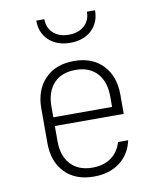

<svg xmlns="http://www.w3.org/2000/svg" viewBox="-88 -854 775 933"><g transform="rotate(-10 300.0 -387.5)"><path d="M495 -265H155V-190Q155 -117 193.5 -75.5Q232 -34 301 -34Q356 -34 393 -60.5Q430 -87 444 -135H494Q479 -67 428 -28.5Q377 10 301 10Q209 10 157 -44Q105 -98 105 -190V-360Q105 -451 157.5 -505.5Q210 -560 301 -560Q391 -560 443 -505.5Q495 -451 495 -360ZM155 -308H445V-360Q445 -433 407 -474.5Q369 -516 301 -516Q231 -516 193 -474.5Q155 -433 155 -360ZM155 -785H195Q195 -742 223.5 -716Q252 -690 299 -690Q347 -690 376 -716Q405 -742 405 -785H445Q445 -724 405 -687Q365 -650 300 -650Q235 -650 195 -687Q155 -724 155 -785Z"/></g></svg>

Font: JetBrains Mono Extra Light
Style: Regular
Weight: 200
Monospace: yes
Designer: Philipp Nurullin, Konstantin Bulenkov
Foundry: JetBrains
Version: 2.002